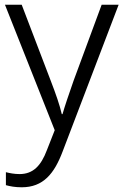

<svg xmlns="http://www.w3.org/2000/svg" viewBox="-20 -553 523 814"><path d="M1 -533 212 -1 179 83C154 150 120 185 63 185C40 185 21 181 5 177V232C23 237 44 241 72 241C163 241 210 184 246 88L483 -533H411L292 -211C272 -154 254 -101 245 -69H242C233 -108 217 -154 195 -211L72 -533Z"/></svg>

Font: Noto Kufi Arabic Light
Style: Regular
Weight: 300
Designer: Monotype Design Team, David Williams, Khaled Hosny
Foundry: Google LLC
Version: Version 2.109